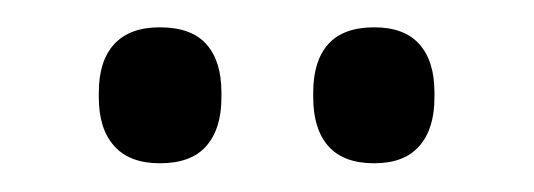

<svg xmlns="http://www.w3.org/2000/svg" viewBox="-20 -684 381 137"><path d="M94 -567.5Q72.5 -567.5 61.5 -579.8Q50.5 -592 50.5 -614.5V-618Q50.5 -640.5 61.5 -652.5Q72.5 -664.5 94 -664.5Q116.5 -664.5 127.2 -652.5Q138 -640.5 138 -618V-614.5Q138 -592 127.2 -579.8Q116.5 -567.5 94 -567.5ZM247 -567.5Q225 -567.5 214.2 -579.8Q203.5 -592 203.5 -614.5V-618Q203.5 -640.5 214.2 -652.5Q225 -664.5 247 -664.5Q268.5 -664.5 279.2 -652.5Q290 -640.5 290 -618V-614.5Q290 -592 279.2 -579.8Q268.5 -567.5 247 -567.5Z"/></svg>

Font: Anek Gujarati Medium
Style: Regular
Weight: 400
Version: Version 1.003